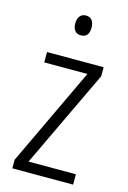

<svg xmlns="http://www.w3.org/2000/svg" viewBox="-113 -837 562 842"><g transform="rotate(15 167.5 -416.5)"><path d="M307 -51H31V-90L242 -536H46V-583H303V-542L92 -98H307ZM170 -782Q189 -782 198 -769.5Q207 -757 207 -737Q207 -692 170 -692Q152 -692 142.5 -704Q133 -716 133 -737Q133 -757 142.5 -769.5Q152 -782 170 -782Z"/></g></svg>

Font: Noto Sans Tamil UI Condensed Light
Style: Regular
Weight: 300
Width: 3
Designer: Jelle Bosma - Monotype Design Team
Foundry: Monotype Imaging Inc.
Version: Version 2.004; ttfautohint (v1.8.4.7-5d5b)